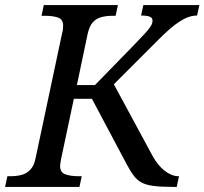

<svg xmlns="http://www.w3.org/2000/svg" viewBox="-40 -734 803 754"><path d="M-20 0 -11 -42H2Q25 -42 44.5 -47Q64 -52 79 -67.5Q94 -83 100 -114L204 -604Q206 -610 207 -619Q208 -628 208 -632Q208 -658 188 -665Q168 -672 136 -672H123L132 -714H423L414 -672H401Q379 -672 359 -667Q339 -662 325 -647Q311 -632 304 -600L262 -400H333L484 -555Q513 -585 529.5 -603Q546 -621 552.5 -632Q559 -643 559 -653Q559 -664 548 -668.5Q537 -673 514 -673L523 -714H743L734 -673Q717 -673 700 -667Q683 -661 664.5 -649Q646 -637 626 -619.5Q606 -602 583 -579L386 -382L393 -429L559 -122Q579 -85 606.5 -63.5Q634 -42 661 -42H663L654 0H638Q591 0 561.5 -4Q532 -8 514.5 -18Q497 -28 484 -45.5Q471 -63 457 -90L321 -346H250L200 -110Q199 -104 197.5 -95.5Q196 -87 196 -82Q196 -57 216.5 -49.5Q237 -42 268 -42H281L272 0Z"/></svg>

Font: Noto Serif
Style: Italic
Weight: 400
Italic angle: -12°
Designer: Monotype Design Team
Foundry: Monotype Imaging Inc.
Version: Version 2.013